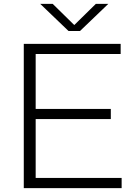

<svg xmlns="http://www.w3.org/2000/svg" viewBox="-20 -965 696 985"><path d="M102 0V-740H599V-688H163V-406H548.5V-354H163V-52H604V0ZM331.5 -806 186.5 -945H250.5L361 -836.5L471.5 -945H535.5L390.5 -806Z"/></svg>

Font: Encode Sans Expanded Light
Style: Regular
Weight: 300
Width: 7
Designer: Multiple Designers
Foundry: Impallari Type
Version: Version 3.000; ttfautohint (v1.8.3) -l 8 -r 50 -G 200 -x 14 